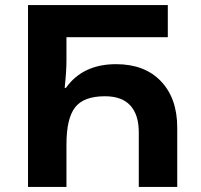

<svg xmlns="http://www.w3.org/2000/svg" viewBox="-20 -734 791 754"><path d="M90 -714H639V-588H241V-496Q241 -455 234 -389H239Q305 -482 436 -482Q548 -482 612 -415Q676 -348 676 -233V0H525V-215Q525 -283 492 -319.5Q459 -356 392 -356Q309 -356 275 -312.5Q241 -269 241 -167V0H90Z"/></svg>

Font: Noto Sans Georgian
Style: Regular
Weight: 600
Designer: Monotype Design team
Foundry: Monotype Imaging Inc.
Version: Version 1.000